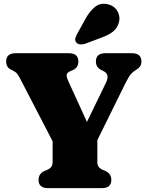

<svg xmlns="http://www.w3.org/2000/svg" viewBox="-20 -976 764 996"><path d="M557.5 -42.5Q557.5 0 507.5 0H230.5Q180 0 180 -42.5Q180 -74.5 209.5 -88.5L227 -96Q241.5 -103 247.2 -112.5Q253 -122 253 -134V-243L88.5 -560.5Q77.5 -581.5 70.8 -591.2Q64 -601 50.5 -608L36.5 -615Q12 -627 12 -657.5Q12 -700 62.5 -700H336.5Q386.5 -700 386.5 -657.5Q386.5 -624.5 357 -612L347 -608Q326.5 -599 325.8 -587Q325 -575 336.5 -550.5L431 -343.5L530 -547.5Q540 -568.5 537.2 -583.8Q534.5 -599 513.5 -609L501.5 -615Q491.5 -620 484.5 -630.8Q477.5 -641.5 477.5 -657.5Q477.5 -700 528 -700H663.5Q713.5 -700 713.5 -657.5Q713.5 -642.5 707.5 -633Q701.5 -623.5 690 -616L682.5 -611.5Q670 -604 658.8 -591.2Q647.5 -578.5 626.5 -536L485 -249V-134Q485 -108 510.5 -96L528 -88.5Q557.5 -74.5 557.5 -42.5ZM424.5 -880.5Q446.5 -919.5 473.8 -941Q501 -962.5 539.5 -954Q573 -946 588.8 -918.5Q604.5 -891 597.5 -863Q590.5 -832.5 569 -814.2Q547.5 -796 507 -781L421.5 -749Q409 -744.5 396 -745.8Q383 -747 375.5 -756Q368 -765.5 370.8 -776.5Q373.5 -787.5 380 -799.5Z"/></svg>

Font: Fraunces 9pt S050 Black
Style: Regular
Weight: 900
Version: Version 1.000; ttfautohint (v1.8.3)